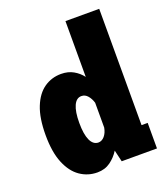

<svg xmlns="http://www.w3.org/2000/svg" viewBox="-139 -847 828 954"><g transform="rotate(-20 275.0 -369.5)"><path d="M212 11Q162 11 121.2 -17Q80.5 -45 56.5 -103Q32.5 -161 32.5 -251Q32.5 -341 55.5 -398.5Q78.5 -456 118.2 -483.5Q158 -511 208 -511Q245 -511 272.8 -495.2Q300.5 -479.5 319 -455V-750H497.5V-135H530V0H343.5L329 -61.5Q310 -31 281 -10Q252 11 212 11ZM210.5 -251Q210.5 -191 225 -159.2Q239.5 -127.5 267 -127Q285.5 -127 299.8 -143.5Q314 -160 319 -187V-318.5Q312 -341.5 298.5 -357.2Q285 -373 265.5 -373Q239 -373 224.8 -341.8Q210.5 -310.5 210.5 -251Z"/></g></svg>

Font: Trispace SemiCondensed ExtraBold
Style: Regular
Weight: 800
Width: 4
Designer: Tyler Finck
Foundry: Etcetera Type Company
Version: Version 1.210; ttfautohint (v1.8.3)